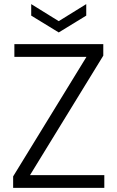

<svg xmlns="http://www.w3.org/2000/svg" viewBox="-20 -915 572 935"><path d="M44 0V-56L401 -638H50V-700H483V-644L126 -62H488V0ZM266 -757 132 -839V-895L266 -812L400 -895V-839Z"/></svg>

Font: DM Sans Light
Style: Regular
Weight: 300
Designer: Colophon Foundry, Jonny Pinhorn
Foundry: Colophon Foundry
Version: Version 4.004; ttfautohint (v1.8.4.7-5d5b)